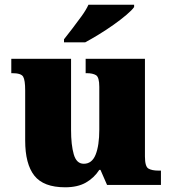

<svg xmlns="http://www.w3.org/2000/svg" viewBox="-20 -786 731 816"><path d="M257 10Q165 10 126 -39.5Q87 -89 87 -189V-402Q87 -445 78.5 -460Q70 -475 32 -475H28V-536H282V-234Q282 -170 293.5 -130Q305 -90 336 -90Q371 -90 386.5 -129Q402 -168 402 -235V-417Q402 -458 388 -466.5Q374 -475 348 -475H344V-536H596V-121Q596 -78 611 -69.5Q626 -61 652 -61H664V0H435L407 -64H402Q380 -30 345 -10Q310 10 257 10ZM252 -619Q267 -638 287 -664Q307 -690 326.5 -717Q346 -744 356 -766H550V-756Q541 -743 517.5 -723Q494 -703 463 -681Q432 -659 400 -639.5Q368 -620 342 -606H252Z"/></svg>

Font: Noto Serif Tamil Black
Style: Regular
Weight: 900
Designer: Indian Type Foundry, Tom Grace, and the Monotype Design Team
Foundry: Monotype Imaging Inc.
Version: Version 2.004; ttfautohint (v1.8.4.7-5d5b)